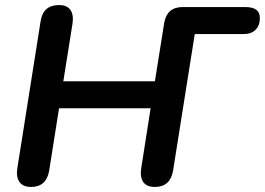

<svg xmlns="http://www.w3.org/2000/svg" viewBox="-20 -733 1050 761"><path d="M103 8Q71 8 57 -12Q43 -32 49 -68L141 -649Q151 -713 214 -713Q246 -713 259.5 -693Q273 -673 267 -637L231 -411H594L631 -643Q642 -705 704 -705H953Q1010 -705 1010 -662Q1010 -632 993 -615Q976 -598 946 -598H752L666 -57Q655 8 594 8Q561 8 547.5 -12Q534 -32 540 -68L577 -304H214L175 -57Q164 8 103 8Z"/></svg>

Font: Nunito
Style: Bold Italic
Weight: 700
Italic angle: -9°
Designer: Vernon Adams
Foundry: Vernon Adams
Version: Version 3.601; ttfautohint (v1.8.2.53-6de2)